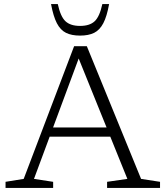

<svg xmlns="http://www.w3.org/2000/svg" viewBox="-20 -932 814 952"><path d="M210.5 -254.5V-300H548V-254.5ZM679.5 -45 773.5 -30.5V0H511V-30.5L611.5 -45L361 -664.5H378.5L148.5 -45L243.5 -30.5V0H7.5V-30.5L97.5 -45L347.5 -703H410.5ZM377 -803.5Q424.5 -803.5 449.2 -826.5Q474 -849.5 487.5 -912H521Q510 -850.5 492.2 -816.8Q474.5 -783 446.8 -769.2Q419 -755.5 377 -755.5Q335 -755.5 307.2 -769.2Q279.5 -783 262 -816.8Q244.5 -850.5 233 -912H266.5Q280 -849.5 304.8 -826.5Q329.5 -803.5 377 -803.5Z"/></svg>

Font: Newsreader 9pt Light
Style: Regular
Weight: 300
Designer: Hugues Gentile
Foundry: Production Type
Version: Version 1.003